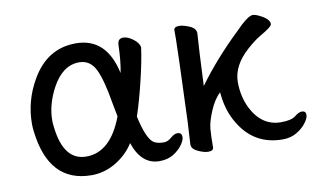

<svg xmlns="http://www.w3.org/2000/svg" viewBox="-60 -608 1230 747"><g transform="rotate(-10 555.5 -234.0)"><path d="M240 -51Q336 -51 386 -184L376 -236Q360 -333 339 -375Q318 -417 275 -417Q210 -417 168 -340Q133 -275 133 -212Q133 -199 135 -186Q150 -51 240 -51ZM248 24Q79 24 55 -183Q53 -198 53 -213Q53 -303 99 -383Q161 -492 275 -492Q396 -492 427 -348Q436 -391 438 -458Q439 -482 461 -482Q478 -482 499.5 -466Q521 -450 523 -432Q516 -380 497.5 -303Q479 -226 460 -170Q480 -78 508 -61Q523 -53 546 -53Q562 -53 576.5 -66Q591 -79 604 -79Q621 -79 621 -61Q621 -49 608.5 -31Q596 -13 573 1.5Q550 16 517 16Q446 16 416 -73Q390 -31 344.5 -3.5Q299 24 248 24Z M1004 16Q890 16 832 -84Q804 -131 797 -191L795 -207Q771 -184 753.5 -143Q736 -102 733.5 -74Q731 -46 731 -1Q731 13 710 13Q694 13 670 2Q646 -9 646 -27L651 -115Q662 -403 662 -440V-475Q662 -489 683 -489Q699 -489 723.5 -478.5Q748 -468 748 -449Q744 -398 737 -242Q806 -337 901 -428Q952 -481 972 -481Q982 -481 998 -473Q1036 -455 1036 -434Q1036 -424 987 -396Q966 -384 933 -355Q870 -298 870 -234Q870 -177 893 -130Q933 -51 1009 -51Q1050 -51 1066.5 -64.5Q1083 -78 1095 -78Q1111 -78 1111 -62Q1111 -50 1097.5 -31.5Q1084 -13 1060 1.5Q1036 16 1004 16Z"/></g></svg>

Font: LXGW WenKai Lite Medium
Style: Regular
Weight: 500
Designer: LXGW / Fontworks Inc.
Foundry: LXGW / Fontworks Inc.
Version: Version 1.511; March 25, 2025